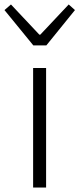

<svg xmlns="http://www.w3.org/2000/svg" viewBox="-48 -838 355 858"><path d="M100 0H158V-534H100ZM101 -635H159L287 -793L259 -818L132 -683H128L1 -818L-28 -793Z"/></svg>

Font: Noto Sans TC Light
Style: Regular
Weight: 300
Designer: Ryoko NISHIZUKA 西塚涼子 (kana, bopomofo & ideographs); Paul D. Hunt (Latin, Greek & Cyrillic); Sandoll Communications 산돌커뮤니
Foundry: Adobe
Version: Version 2.004;hotconv 1.0.118;makeotfexe 2.5.65603